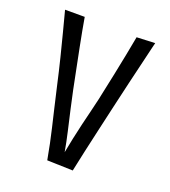

<svg xmlns="http://www.w3.org/2000/svg" viewBox="-104 -596 601 679"><g transform="rotate(20 197.0 -256.5)"><path d="M26 -519H100Q104 -495 109 -468.5Q114 -442 120 -411.5Q126 -381 133.5 -344Q141 -307 150 -262Q156 -233 164.5 -195.5Q173 -158 182 -119Q191 -80 197 -45Q202 -71 208 -100Q214 -129 221 -158Q228 -187 234.5 -213.5Q241 -240 246 -262Q259 -322 268 -366Q277 -410 284 -445.5Q291 -481 297 -514L366 -517Q366 -517 361 -496.5Q356 -476 347.5 -439.5Q339 -403 327.5 -355.5Q316 -308 304 -254Q291 -196 281 -153Q271 -110 263 -73Q255 -36 246 6L149 3Q143 -30 137.5 -56.5Q132 -83 125.5 -110.5Q119 -138 111 -172Q103 -206 92 -254Q80 -308 68 -356Q56 -404 46.5 -440.5Q37 -477 31.5 -498Q26 -519 26 -519Z"/></g></svg>

Font: Truculenta
Style: Regular
Weight: 400
Designer: Ivan Castro, Eva Sanz & Omnibus-Type Team
Foundry: Omnibus-Type
Version: Version 1.002